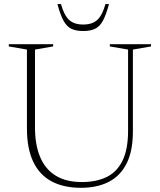

<svg xmlns="http://www.w3.org/2000/svg" viewBox="-20 -886 764 916"><path d="M591 -262V-649.5L504 -664.5V-675H700.5V-664.5L614 -649.5V-259Q614 -165.5 584 -106Q554 -46.5 498.5 -18.2Q443 10 366.5 10Q283.5 10 226 -20.8Q168.5 -51.5 138.5 -114.5Q108.5 -177.5 108.5 -273V-649.5L22 -664.5V-675H233.5V-664.5L147 -649.5V-277.5Q147 -195 171.5 -136.8Q196 -78.5 245.8 -48Q295.5 -17.5 370 -17.5Q440.5 -17.5 489.8 -42Q539 -66.5 565 -120.5Q591 -174.5 591 -262ZM377 -769Q421.5 -769 445.2 -792Q469 -815 483 -866.5H500Q486 -814.5 470.8 -786.8Q455.5 -759 433.2 -748.5Q411 -738 377 -738Q343 -738 320.8 -748.5Q298.5 -759 283.2 -786.8Q268 -814.5 254 -866.5H271Q285 -815 308.8 -792Q332.5 -769 377 -769Z"/></svg>

Font: Newsreader 24pt ExtraLight
Style: Regular
Weight: 250
Designer: Hugues Gentile
Foundry: Production Type
Version: Version 1.003